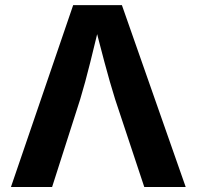

<svg xmlns="http://www.w3.org/2000/svg" viewBox="-20 -748 787 768"><path d="M23.8 0 272.7 -727.5H467.6L722.8 0H557.1L440.5 -351Q419.3 -418.9 397.7 -499.9Q376.1 -580.8 352.2 -676.2H384.5Q361.3 -580.3 341.1 -499Q320.9 -417.6 300.8 -351L188.4 0Z"/></svg>

Font: Inter Variable LoSnoCo
Style: Regular
Weight: 400
Designer: Rasmus Andersson
Foundry: rsms
Version: Version 4.000;git-a52131595; featfreeze: case,dlig,ss01,ss02